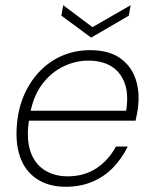

<svg xmlns="http://www.w3.org/2000/svg" viewBox="-20 -703 582 735"><path d="M232 12Q166 12 121 -18Q76 -48 57 -102Q38 -156 45 -229Q51 -293 74.5 -344.5Q98 -396 135.5 -433.5Q173 -471 221 -491Q269 -511 325 -511Q395 -511 437.5 -482Q480 -453 497.5 -405Q515 -357 509 -300Q508 -286 505 -270.5Q502 -255 499 -241H78L85 -279H463Q473 -343 457 -385.5Q441 -428 405.5 -449.5Q370 -471 318 -471Q270 -471 223.5 -449Q177 -427 142.5 -382Q108 -337 95 -267L92 -249Q80 -177 95 -128Q110 -79 148 -53.5Q186 -28 239 -28Q302 -28 348.5 -58.5Q395 -89 424 -142H469Q447 -97 413.5 -62Q380 -27 334 -7.5Q288 12 232 12ZM480 -683 473 -643 329 -559 215 -643 222 -683 334 -599Z"/></svg>

Font: DM Sans 20pt ExtraLight
Style: Italic
Weight: 250
Italic angle: -10°
Version: Version 4.004;gftools[0.9.30]